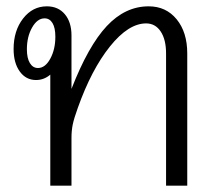

<svg xmlns="http://www.w3.org/2000/svg" viewBox="-20 -587 694 607"><path d="M572 -418V0H505V-418Q505 -462 488 -487.5Q471 -513 442 -513Q386 -513 327.5 -440Q269 -367 226 -246Q214 -213 210 -193.5Q206 -174 206 -151V0H139V-351Q119 -334 94 -334Q62 -334 42.5 -361Q23 -388 23 -432Q23 -490 53 -528.5Q83 -567 128 -567Q164 -567 185 -542Q206 -517 206 -475V-306Q259 -442 317.5 -504.5Q376 -567 450 -567Q505 -567 538.5 -526Q572 -485 572 -418ZM155 -471Q155 -499 146 -514Q137 -529 121 -529Q98 -529 81.5 -500Q65 -471 65 -431Q65 -403 74.5 -387.5Q84 -372 100 -372Q123 -372 139 -401.5Q155 -431 155 -471Z"/></svg>

Font: KoHo
Style: Regular
Weight: 400
Version: Version 1.000; ttfautohint (v1.6)